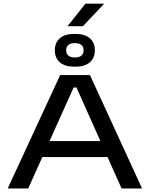

<svg xmlns="http://www.w3.org/2000/svg" viewBox="-20 -1062 844 1082"><path d="M461.5 -1041.5H565V-1039L447.5 -914.5H362V-916ZM23.5 0 319 -639H487L780.5 0H665L411 -569H395L139 0ZM196.5 -177V-267H607.5V-177ZM289 -777.5V-779.5Q289 -821.5 317 -846.2Q345 -871 402 -871Q458.5 -871 486.5 -846.2Q514.5 -821.5 514.5 -779.5V-777.5Q514.5 -736 486.5 -711Q458.5 -686 402 -686Q345 -686 317 -711Q289 -736 289 -777.5ZM353 -778Q353 -759 365.5 -748.5Q378 -738 402 -738Q426 -738 438.5 -748.5Q451 -759 451 -778V-779.5Q451 -798.5 438.5 -808.8Q426 -819 402 -819Q378 -819 365.5 -808.8Q353 -798.5 353 -779.5Z"/></svg>

Font: Anek Latin Expanded Medium
Style: Regular
Weight: 500
Width: 7
Designer: Yesha Goshar
Foundry: Ek Type
Version: Version 1.003